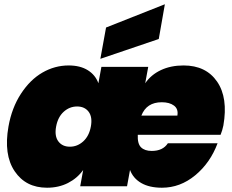

<svg xmlns="http://www.w3.org/2000/svg" viewBox="-20 -880 1094 907"><path d="M744.1 -397Q672.4 -397 647.9 -334H817.9Q823.2 -365.2 802 -381.1Q780.8 -397 744.1 -397ZM1007.8 -203.1Q973.1 -110.4 902.1 -51.8Q831.1 6.8 745.1 6.8Q685.5 6.8 647.2 -15.4Q608.9 -37.6 594.2 -77.1L580.1 0H358.9L373 -77.1Q345.2 -38.1 301.3 -15.6Q257.3 6.8 202.1 6.8Q101.6 6.8 49.1 -71.3Q-3.4 -149.4 20 -282.2Q35.6 -370.6 78.9 -437Q122.1 -503.4 180.4 -537.1Q238.8 -570.8 304.2 -570.8Q358.9 -570.8 394.8 -548.3Q430.7 -525.9 444.8 -486.8L459 -564H680.2L666 -486.8Q693.4 -526.9 740 -548.8Q786.6 -570.8 847.2 -570.8Q953.1 -570.8 1005.6 -494.4Q1058.1 -418 1035.2 -287.1Q1030.3 -263.2 1022 -243.2H630.9Q628.9 -201.2 646.2 -184.1Q663.6 -167 696.8 -167Q749.5 -167 772.9 -203.1ZM281 -352.1Q253.4 -327.1 245.1 -282.2Q236.8 -237.3 255.6 -212.2Q274.4 -187 310.1 -187Q345.7 -187 373.3 -212.2Q400.9 -237.3 409.2 -282.2Q417.5 -327.1 398.7 -352.1Q379.9 -377 344.2 -377Q308.6 -377 281 -352.1ZM481 -750 758.8 -859.9 730 -695.8 454.1 -602.1Z"/></svg>

Font: SVN-Poppins Black
Style: Italic
Weight: 900
Italic angle: -10°
Designer: Ninad Kale (Devanagari), Jonny Pinhorn (Latin)
Foundry: Indian Type Foundry
Version: Version 3.002 2017